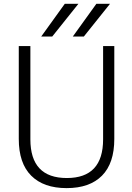

<svg xmlns="http://www.w3.org/2000/svg" viewBox="-20 -972 690 1003"><path d="M78.1 -246.1V-731.4H138.7V-244.1Q138.7 -42 329.1 -42Q518.6 -42 518.6 -244.1V-731.4H577.1V-246.1Q577.1 -119.1 512.7 -54.2Q448.2 10.7 328.1 10.7Q208 10.7 143.1 -54.2Q78.1 -119.1 78.1 -246.1ZM252.9 -781.2H195.3L318.4 -952.1H389.6ZM418 -781.2H360.4L483.4 -952.1H554.7Z"/></svg>

Font: Gen Shin Gothic Light
Style: Regular
Weight: 200
Designer: [Source Han Sans]
Ryoko NISHIZUKA  (kana & ideographs); Paul D. Hunt (Latin, Greek & Cyrillic); Wenlong ZHANG  (bopomofo
Version: Version 1.002.20150607